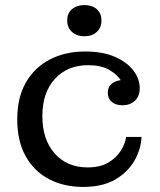

<svg xmlns="http://www.w3.org/2000/svg" viewBox="-20 -727 630 757"><path d="M313 -584Q283 -584 264 -601Q245 -618 245 -646Q245 -675 264 -691Q283 -707 313 -707Q343 -707 361.5 -691Q380 -675 380 -646Q380 -618 361.5 -601Q343 -584 313 -584ZM308 10Q232 10 173.5 -20.5Q115 -51 81.5 -110.5Q48 -170 48 -256Q48 -343 82.5 -402.5Q117 -462 177.5 -493Q238 -524 316 -524Q385 -524 433 -503Q481 -482 506 -449Q531 -416 531 -379Q531 -348 512 -330Q493 -312 463 -312Q436 -312 420.5 -325.5Q405 -339 405 -361Q405 -383 419 -395.5Q433 -408 456 -411Q439 -436 408 -453Q377 -470 327 -470Q246 -470 196.5 -416Q147 -362 147 -269Q147 -177 195.5 -122Q244 -67 326 -67Q375 -67 407 -86Q439 -105 456.5 -133Q474 -161 477 -187H538Q536 -139 510 -93.5Q484 -48 434 -19Q384 10 308 10Z"/></svg>

Font: Montagu Slab 16pt
Style: Regular
Weight: 400
Designer: Florian Karsten
Foundry: Florian Karsten
Version: Version 1.000; ttfautohint (v1.8.3)